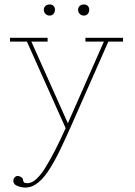

<svg xmlns="http://www.w3.org/2000/svg" viewBox="-20 -576 608 863"><path d="M71 264Q61 262 51.5 256.5Q42 251 40 239Q39 227 48.5 219Q58 211 71 218Q82 223 83 230.5Q84 238 87 243Q90 248 108 247Q142 244 183.5 178Q225 112 275 0L101 -389H25V-406H194V-389H121L285 -22L447 -389H364V-406H533V-389H467L306 -24Q277 42 250 98Q223 154 195.5 195Q168 236 137.5 254.5Q107 273 71 264ZM357 -506Q346 -506 338.5 -513.5Q331 -521 331 -532Q331 -543 338.5 -549.5Q346 -556 357 -556Q368 -556 374.5 -549.5Q381 -543 381 -532Q381 -521 374.5 -513.5Q368 -506 357 -506ZM203 -506Q192 -506 184.5 -513.5Q177 -521 177 -532Q177 -543 184.5 -549.5Q192 -556 203 -556Q214 -556 220.5 -549.5Q227 -543 227 -532Q227 -521 220.5 -513.5Q214 -506 203 -506Z"/></svg>

Font: Grandiflora One
Style: Regular
Weight: 400
Designer: Haesung Cho
Foundry: JAMO
Version: Version 1.000; ttfautohint (v1.8.4.7-5d5b);gftools[0.9.28]